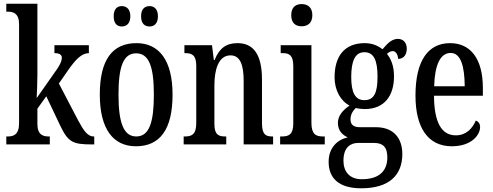

<svg xmlns="http://www.w3.org/2000/svg" viewBox="-20 -780 2665 1037"><path d="M14 0H249V-43H243C214 -43 182 -51 182 -110V-193L230 -260L304 -104C348 -12 372 0 477 0H489V-43H485C454 -43 432 -74 403 -128L298 -329L348 -401C389 -460 422 -493 460 -493V-536H274V-493C300 -493 314 -485 314 -468C314 -455 308 -433 277 -391L178 -250C179 -256 182 -341 182 -375V-760H14V-717H23C51 -717 83 -708 83 -650V-114C83 -52 52 -43 23 -43H14Z M788 -637C811 -637 833 -651 833 -692C833 -733 811 -747 788 -747C763 -747 742 -733 742 -692C742 -651 763 -637 788 -637ZM638 -637C661 -637 684 -651 684 -692C684 -733 661 -747 638 -747C614 -747 594 -733 594 -692C594 -651 614 -637 638 -637ZM714 10C844 10 912 -81 912 -269C912 -456 838 -547 717 -547C586 -547 519 -456 519 -269C519 -81 593 10 714 10ZM716 -43C646 -43 620 -121 620 -269C620 -417 645 -492 715 -492C786 -492 811 -417 811 -269C811 -121 787 -43 716 -43Z M972 0H1202V-43H1197C1162 -43 1138 -51 1138 -110V-319C1138 -402 1159 -481 1225 -481C1278 -481 1296 -428 1296 -343V0H1455V-43H1451C1416 -43 1395 -52 1395 -115V-350C1395 -487 1348 -547 1263 -547C1203 -547 1165 -521 1139 -456H1135L1125 -536H976V-493H980C1015 -493 1040 -484 1040 -425V-115C1040 -52 1014 -43 978 -43H972Z M1609 -638C1641 -638 1667 -655 1667 -698C1667 -741 1641 -758 1609 -758C1577 -758 1553 -741 1553 -698C1553 -655 1577 -638 1609 -638ZM1493 0H1734V-43H1724C1686 -43 1662 -55 1662 -117V-536H1496V-493H1507C1543 -493 1564 -481 1564 -423V-113C1564 -54 1540 -43 1503 -43H1493Z M1931 237C2082 237 2153 166 2153 52C2153 -28 2111 -93 2010 -93H1924C1893 -93 1873 -104 1873 -135C1873 -164 1889 -185 1902 -197C1913 -193 1938 -191 1950 -191C2058 -191 2108 -265 2108 -367C2108 -427 2091 -462 2070 -489C2079 -497 2088 -504 2102 -504C2116 -504 2130 -486 2130 -462C2163 -462 2177 -488 2177 -517C2177 -546 2161 -570 2129 -570C2089 -570 2063 -532 2046 -514C2021 -533 1991 -547 1950 -547C1841 -547 1787 -477 1787 -362C1787 -293 1820 -234 1868 -210C1833 -186 1805 -156 1805 -116C1805 -72 1832 -50 1858 -38C1803 -26 1755 17 1755 94C1755 185 1813 237 1931 237ZM1948 -239C1898 -239 1877 -281 1877 -364C1877 -451 1898 -498 1948 -498C2000 -498 2019 -453 2019 -365C2019 -280 2001 -239 1948 -239ZM1934 188C1867 188 1835 146 1835 88C1835 13 1876 -8 1914 -8H2000C2047 -8 2072 13 2072 70C2072 136 2036 188 1934 188Z M2420 10C2527 10 2573 -51 2573 -94C2573 -113 2563 -124 2550 -129C2531 -85 2497 -49 2442 -49C2366 -49 2325 -116 2324 -263H2588V-305C2588 -463 2521 -547 2411 -547C2292 -547 2224 -452 2224 -264C2224 -90 2292 10 2420 10ZM2490 -314H2325C2328 -429 2358 -494 2414 -494C2469 -494 2489 -422 2490 -314Z"/></svg>

Font: Noto Serif Khmer ExtraCondensed Medium
Style: Regular
Weight: 500
Width: 2
Designer: Danh Hong and the Monotype Design Team
Foundry: Monotype Imaging Inc.
Version: Version 2.004